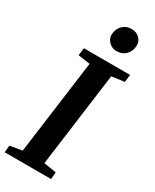

<svg xmlns="http://www.w3.org/2000/svg" viewBox="-248 -1038 890 1100"><g transform="rotate(30 196.5 -488.0)"><path d="M-4.2 0 0.2 -46.4 80.7 -59.8 163.8 -682 84.7 -693.4 91.1 -743H396.5L391 -693.4L306.9 -682L224.1 -59.8L306.6 -46.4L302.9 0ZM258.2 -822.1Q240 -822.1 223.8 -831.9Q207.7 -841.7 198.1 -857.8Q188.6 -874 189.3 -892.7Q191.1 -928.3 214.3 -951.9Q237.5 -975.6 273.5 -975.6Q305.2 -975.6 325.8 -955.7Q346.4 -935.9 345.7 -908.4Q345.3 -871.8 322.2 -846.9Q299.1 -822.1 258.2 -822.1Z"/></g></svg>

Font: Merriweather Light
Style: Italic
Weight: 300
Italic angle: -7.8°
Designer: Eben Sorkin
Foundry: Eben Sorkin
Version: Version 2.101